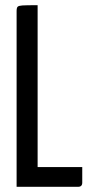

<svg xmlns="http://www.w3.org/2000/svg" viewBox="-20 -720 354 740"><path d="M297 -16Q297 0 281 0H44V-677Q44 -690 48 -694Q52 -698 66 -699Q80 -700 125 -700V-76H297Z"/></svg>

Font: Yanone Kaffeesatz
Style: Regular
Weight: 400
Designer: Yanone (Cyrillic: Daniel Pouzeot & Huerta Tipografica)
Foundry: Yanone
Version: Version 1.100;PS 001.100;hotconv 1.0.70;makeotf.lib2.5.58329